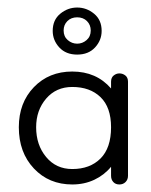

<svg xmlns="http://www.w3.org/2000/svg" viewBox="-20 -480 400 510"><path d="M172 10Q110 10 70 -32.5Q30 -75 30 -142Q30 -207 70 -248.5Q110 -290 172 -290Q236 -290 275 -245V-263Q275 -274 282 -279.5Q289 -285 297 -285Q306 -285 313 -279.5Q320 -274 320 -263V-13Q320 -3 313.5 3.5Q307 10 297 10Q287 10 281 3.5Q275 -3 275 -13V-37Q257 -15 230.5 -2.5Q204 10 172 10ZM172 -31Q219 -31 247 -59Q275 -87 275 -142Q275 -195 247 -222Q219 -249 172 -249Q129 -249 102.5 -218Q76 -187 76 -142Q76 -95 102.5 -63Q129 -31 172 -31ZM185 -335Q155 -335 137.5 -354Q120 -373 120 -398Q120 -427 140 -443.5Q160 -460 185 -460Q210 -460 230 -443.5Q250 -427 250 -398Q250 -373 232.5 -354Q215 -335 185 -335ZM185 -364Q199 -364 210 -373.5Q221 -383 221 -399Q221 -414 211 -424Q201 -434 185 -434Q169 -434 159 -424Q149 -414 149 -399Q149 -383 160 -373.5Q171 -364 185 -364Z"/></svg>

Font: Dongle Light
Style: Regular
Weight: 300
Designer: Yanghee Ryu
Foundry: Yanghee Ryu
Version: Version 2.000